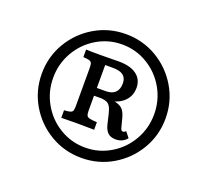

<svg xmlns="http://www.w3.org/2000/svg" viewBox="-89 -750 744 689"><g transform="rotate(20 282.5 -405.5)"><path d="M46.8 -405.6Q46.8 -470.2 78.6 -524.2Q110.5 -578.2 164.5 -610.1Q218.5 -641.9 283.1 -641.9Q347.6 -641.9 401.6 -610.1Q455.6 -578.2 487.5 -524.2Q519.4 -470.2 519.4 -405.6Q519.4 -341.1 487.5 -287.1Q455.6 -233.1 401.6 -201.2Q347.6 -169.4 283.1 -169.4Q218.5 -169.4 164.5 -201.2Q110.5 -233.1 78.6 -287.1Q46.8 -341.1 46.8 -405.6ZM475.8 -405.6Q475.8 -458.9 450 -504Q424.2 -549.2 379.8 -575.8Q335.5 -602.4 283.1 -602.4Q230.6 -602.4 186.3 -575.8Q141.9 -549.2 116.1 -504Q90.3 -458.9 90.3 -405.6Q90.3 -352.4 116.1 -307.3Q141.9 -262.1 186.3 -235.5Q230.6 -208.9 283.1 -208.9Q335.5 -208.9 379.8 -235.5Q424.2 -262.1 450 -307.3Q475.8 -352.4 475.8 -405.6ZM201.5 -338.8V-481.4Q201.5 -495.1 199.5 -500.7Q197.5 -506.4 190.3 -508.8Q183 -511.2 166.8 -512V-540.8Q182.1 -540 223.5 -540L292.2 -540.8Q335.8 -540.8 359.8 -523.1Q383.9 -505.4 383.9 -472.9Q383.9 -438.1 357.2 -416.5Q330.5 -394.9 282.6 -394.9H225.5V-424.5H283.8Q307.6 -424.5 319.9 -436.4Q332.2 -448.3 332.2 -471.4Q332.2 -492.1 319.2 -502.1Q306.2 -512 280.1 -512H250.1V-338.8Q250.1 -325.8 252.5 -320.2Q254.9 -314.6 263.6 -312.2Q272.3 -309.8 292.3 -309V-280.1Q260.9 -280.9 226.3 -280.9Q195.3 -280.9 166.8 -280.1V-309Q183 -309.8 190.3 -312.2Q197.5 -314.6 199.5 -320.2Q201.5 -325.8 201.5 -338.8ZM330.3 -315.8 321.7 -352.3Q317.8 -368.8 312.4 -377.9Q306.9 -387 299 -390.5Q291.1 -394.1 279.1 -394.9L277.5 -410.2L301.5 -404.6Q325.3 -402.1 339.2 -397.2Q353.2 -392.2 360.6 -382.2Q367.9 -372.2 372.6 -354.8L381.3 -321.4Q382.9 -314.2 385.3 -311.7Q387.8 -309.2 391.8 -309.2Q396.6 -309.2 402.2 -314.7L418.9 -293.8Q412.3 -285 401.1 -279.4Q390 -273.9 376.1 -273.9Q356.9 -273.9 346 -284.2Q335.1 -294.5 330.3 -315.8Z"/></g></svg>

Font: Playfair Micro SmCond SmLight
Style: Regular
Weight: 360
Width: 4
Designer: Claus Eggers Sørensen
Foundry: Claus Eggers Sørensen
Version: Version 2.100;Glyphs 3.2 (3219)